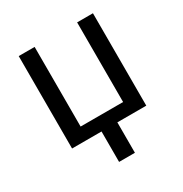

<svg xmlns="http://www.w3.org/2000/svg" viewBox="-164 -653 905 951"><g transform="rotate(-30 288.5 -177.0)"><path d="M335 174H244.5V0H76V-528.5H167V-73H410V-528.5H500.5V0H335Z"/></g></svg>

Font: Roberto Sans
Style: Regular
Weight: 400
Designer: Google (font) & Cristiano Sobral (main changes)
Version: Version 1.500; ttfautohint (v1.8.4.7-5d5b-dirty)